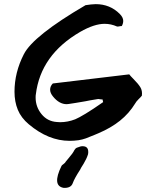

<svg xmlns="http://www.w3.org/2000/svg" viewBox="-20 -687 756 927"><path d="M316 -7Q214 -7 119 -87Q82 -118 66 -157Q50 -196 50 -244Q50 -337 95 -425Q140 -514 393 -662Q407 -664 419 -665.5Q431 -667 442 -667Q511 -667 558 -620Q575 -603 575 -586Q575 -574 568 -561Q566 -561 563.5 -561Q561 -561 557 -560Q548 -558 545 -559Q516 -572 485 -572Q435 -572 367 -533Q176 -422 153 -231Q152 -228 152 -216Q152 -171 180.5 -136Q209 -101 254 -98L270 -97Q307 -97 343 -111Q360 -118 394 -138.5Q428 -159 478 -194L475 -207Q473 -207 469.5 -207Q466 -207 462 -208Q454 -210 448 -208Q429 -205 415 -202.5Q401 -200 392 -198Q364 -193 344.5 -190Q325 -187 312 -185L302 -184Q266 -184 236 -221Q222 -238 222 -254Q222 -271 235 -284L604 -328Q607 -324 612 -318.5Q617 -313 624 -306Q647 -283 657.5 -266Q668 -249 665 -225Q662 -221 658 -217Q654 -213 649 -208Q637 -196 633 -188Q603 -139 559 -104Q515 -69 456 -44L437 -36Q411 -25 394.5 -19Q378 -13 359 -10Q337 -7 316 -7ZM287 220Q230 210 277 114Q278 111 288 104Q296 98 297 94L311 77Q332 53 339 38Q344 29 351.5 26Q359 23 369 20Q373 19 375.5 19Q378 19 379 19Q406 19 406 46Q406 47 406 50Q406 53 405 58Q398 80 384 103Q368 128 367 132Q339 175 331 198Q322 222 287 220Z"/></svg>

Font: Mansalva
Style: Regular
Weight: 400
Designer: Carolina Short
Foundry: Carolina Short
Version: Version 2.112; ttfautohint (v1.8.4.7-5d5b)